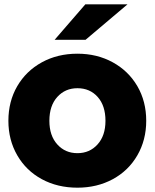

<svg xmlns="http://www.w3.org/2000/svg" viewBox="-20 -860 717 890"><path d="M571.1 -840 376.7 -675.6H233.3L375.6 -840ZM18.9 -300Q18.9 -390 60 -460.6Q101.1 -531.1 173.9 -571.1Q246.7 -611.1 338.9 -611.1Q430 -611.1 502.8 -571.1Q575.6 -531.1 616.7 -460.6Q657.8 -390 657.8 -300Q657.8 -211.1 616.7 -140Q575.6 -68.9 502.8 -29.4Q430 10 338.9 10Q246.7 10 173.9 -29.4Q101.1 -68.9 60 -140Q18.9 -211.1 18.9 -300ZM468.9 -300Q468.9 -370 432.8 -410.6Q396.7 -451.1 338.9 -451.1Q282.2 -451.1 245.6 -410.6Q208.9 -370 208.9 -300Q208.9 -231.1 245.6 -190.6Q282.2 -150 338.9 -150Q395.6 -150 432.2 -190.6Q468.9 -231.1 468.9 -300Z"/></svg>

Font: Paperlogy 9 Black
Style: Regular
Weight: 900
Designer: redesigned by Lee Juim, glyphs from Gmarket Sans & Montserrat
Foundry: PT&
Version: Version 1.001